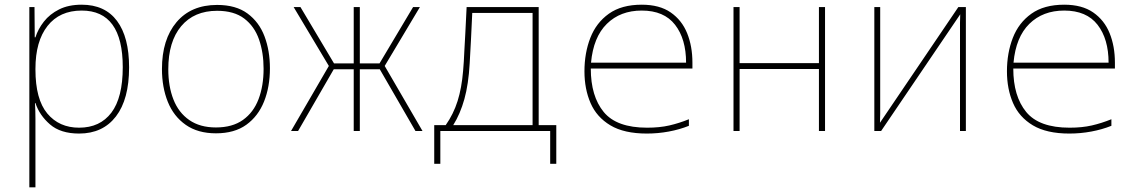

<svg xmlns="http://www.w3.org/2000/svg" viewBox="-20 -558 4840 818"><path d="M105 240V-528H127L128 -399H131Q142 -434 167 -466Q192 -498 232 -518Q272 -538 328 -538Q427 -538 478.5 -469Q530 -400 530 -271Q530 -135 474 -62Q418 11 317 11Q238 11 193 -28Q148 -67 131 -119H129Q131 -85 131 -51Q131 -17 131 15V240ZM317 -14Q406 -14 454.5 -78Q503 -142 503 -272Q503 -513 328 -513Q234 -513 182.5 -447.5Q131 -382 131 -265V-262Q131 -135 181.5 -74.5Q232 -14 317 -14Z M900 10Q823 10 771.5 -26Q720 -62 695 -124Q670 -186 670 -264Q670 -390 732 -463.5Q794 -537 905 -537Q985 -537 1034.5 -500.5Q1084 -464 1107 -403Q1130 -342 1130 -267Q1130 -188 1105 -125.5Q1080 -63 1029.5 -26.5Q979 10 900 10ZM900 -15Q970 -15 1015 -47Q1060 -79 1081.5 -135.5Q1103 -192 1103 -265Q1103 -334 1083.5 -390Q1064 -446 1020.5 -479Q977 -512 905 -512Q807 -512 752 -446.5Q697 -381 697 -263Q697 -190 719 -134Q741 -78 786.5 -46.5Q832 -15 900 -15Z M1220 0 1381 -277 1231 -528H1260L1403 -288H1487V-528H1513V-288H1597L1740 -528H1769L1619 -277L1780 0H1750L1598 -263H1513V0H1487V-263H1402L1250 0Z M1830 140V-25H1879Q1912 -72 1929.5 -127.5Q1947 -183 1953 -256Q1955 -276 1956 -296Q1957 -316 1958.5 -344.5Q1960 -373 1962.5 -417Q1965 -461 1968 -528H2275V-25H2350V140H2324V0H1856V140ZM1981 -287Q1976 -199 1958.5 -136Q1941 -73 1911 -25H2249V-503H1992Q1989 -442 1986.5 -387.5Q1984 -333 1981 -287Z M2736 11Q2639 11 2580.5 -24Q2522 -59 2496 -119Q2470 -179 2470 -254Q2470 -332 2495 -396.5Q2520 -461 2574 -499.5Q2628 -538 2714 -538Q2790 -538 2837.5 -505Q2885 -472 2907.5 -416.5Q2930 -361 2930 -291V-266H2497Q2497 -148 2552 -81Q2607 -14 2737 -14Q2790 -14 2831.5 -23.5Q2873 -33 2915 -50V-22Q2875 -6 2829 2.5Q2783 11 2736 11ZM2498 -291H2903Q2903 -392 2856 -452.5Q2809 -513 2714 -513Q2623 -513 2565.5 -456.5Q2508 -400 2498 -291Z M3105 0V-528H3131V-289H3469V-528H3495V0H3469V-264H3131V0Z M3705 0V-528H3730V-112Q3730 -87 3730 -72.5Q3730 -58 3729 -35L4063 -528H4095V0H4070V-429Q4070 -450 4070 -462.5Q4070 -475 4071 -497L3734 0Z M4536 11Q4439 11 4380.5 -24Q4322 -59 4296 -119Q4270 -179 4270 -254Q4270 -332 4295 -396.5Q4320 -461 4374 -499.5Q4428 -538 4514 -538Q4590 -538 4637.5 -505Q4685 -472 4707.5 -416.5Q4730 -361 4730 -291V-266H4297Q4297 -148 4352 -81Q4407 -14 4537 -14Q4590 -14 4631.5 -23.5Q4673 -33 4715 -50V-22Q4675 -6 4629 2.5Q4583 11 4536 11ZM4298 -291H4703Q4703 -392 4656 -452.5Q4609 -513 4514 -513Q4423 -513 4365.5 -456.5Q4308 -400 4298 -291Z"/></svg>

Font: Noto Sans Mono Thin
Style: Regular
Weight: 100
Designer: Monotype Design Team
Foundry: Monotype Imaging Inc.
Version: Version 2.014